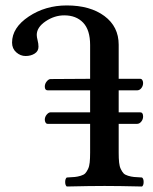

<svg xmlns="http://www.w3.org/2000/svg" viewBox="-20 -677 557 699"><path d="M223.1 2Q217.3 -2.4 217.3 -14.4Q217.3 -26.4 223.1 -30.8Q242.2 -31.7 252.4 -32.7Q262.7 -33.7 273.9 -37.1Q285.2 -40.5 290.3 -45.9Q295.4 -51.3 300.3 -61.3Q305.2 -71.3 306.6 -85.7Q308.1 -100.1 308.1 -121.1V-226.1H153.8Q148.4 -226.1 145.8 -231Q143.1 -235.8 143.1 -241.2Q143.1 -251.5 150.1 -259.8Q157.2 -268.1 164.1 -268.1H308.1V-348.1H153.8Q143.1 -348.1 143.1 -361.8Q143.1 -372.1 150.1 -380.6Q157.2 -389.2 164.1 -389.2L308.1 -390.1V-513.2Q308.1 -567.9 282.7 -594.5Q257.3 -621.1 213.9 -621.1Q178.2 -621.1 146 -599.4Q113.8 -577.6 113.8 -549.8Q113.8 -542.5 116.9 -530.3Q120.1 -518.1 120.1 -506.8Q120.1 -490.7 106.2 -481.9Q92.3 -473.1 73.2 -473.1Q54.2 -473.1 39.1 -486.6Q23.9 -500 23.9 -522Q23.9 -576.2 84.5 -616.7Q145 -657.2 223.1 -657.2Q308.1 -657.2 360.1 -618.7Q412.1 -580.1 412.1 -514.2V-390.1H490.2Q495.6 -390.1 498.3 -385.3Q501 -380.4 501 -375Q501 -364.3 494.6 -356.2Q488.3 -348.1 479 -348.1H412.1V-268.1H490.2Q501 -268.1 501 -252.9Q501 -242.7 494.4 -234.4Q487.8 -226.1 479 -226.1H412.1V-121.1Q412.1 -100.1 413.6 -85.7Q415 -71.3 419.9 -61.3Q424.8 -51.3 429.9 -45.9Q435.1 -40.5 446.3 -37.1Q457.5 -33.7 467.8 -32.7Q478 -31.7 497.1 -30.8Q502.9 -26.4 502.9 -14.4Q502.9 -2.4 497.1 2Q411.1 0 360.8 0Q309.1 0 223.1 2Z"/></svg>

Font: Common Serif Medium
Style: Regular
Weight: 500
Designer: Philipp H. Poll, Khaled Hosny
Foundry: Stefan Peev, Context Ltd.
Version: Version 1.026